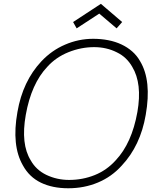

<svg xmlns="http://www.w3.org/2000/svg" viewBox="-20 -967 796 1002"><path d="M498 -896 380 -819 361.5 -852 506.5 -947 617.5 -852 588.5 -819ZM100 -103Q39.5 -207 71 -382.5Q98.5 -543 196 -647Q249.5 -704 319.5 -734Q390 -764.5 466.5 -764.5Q507.5 -764.5 544.8 -757.2Q582 -750 613.5 -735.2Q645 -720.5 670 -698.5Q695 -676.5 711.5 -647Q772 -546 740.5 -367.5Q713 -207 615.5 -103Q563 -44.5 491.2 -14.5Q419.5 15.5 336.5 15.5Q253.5 15.5 193.2 -13.8Q133 -43 100 -103ZM583.5 -130Q668 -219.5 697 -382.5Q723 -531 670 -618.5Q656 -643 636.2 -662Q616.5 -681 589.5 -694Q536 -721 471 -721Q403 -721 337 -694.5Q271.5 -668 227 -618.5Q143.5 -530.5 114.5 -367.5Q87.5 -215 140.5 -130Q168 -80.5 221.5 -54.5Q277 -28 340.5 -28Q411 -28 474 -53.2Q537 -78.5 583.5 -130Z"/></svg>

Font: Russisch Sans ExtraLight
Style: Italic
Weight: 200
Width: 4
Italic angle: -10°
Designer: Michael Sharanda (font) & Cristiano Sobral (main changes)
Foundry: Michael Sharanda
Version: Version 2.00;September 8, 2020;FontCreator 13.0.0.2681 64-bi